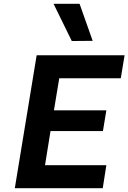

<svg xmlns="http://www.w3.org/2000/svg" viewBox="-20 -991 676 1011"><path d="M292 -579 264 -410H540L522 -301H246L217 -121H540L521 0H58L173 -700H636L616 -579ZM262 -971H399L468 -776L358 -775Z"/></svg>

Font: Be Vietnam
Style: Bold Italic
Weight: 700
Italic angle: -9.66701°
Designer: Gabriel Lam
Foundry: TypeRant
Version: Version 3.000